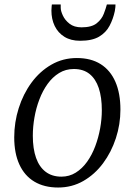

<svg xmlns="http://www.w3.org/2000/svg" viewBox="-20 -827 601 857"><path d="M323 -568Q386 -568 429.2 -540.8Q472.5 -513.5 495 -462Q517.5 -410.5 517.5 -337.5Q517.5 -272 497.2 -210Q477 -148 440 -98.2Q403 -48.5 352 -19.2Q301 10 239.5 10Q177.5 10 133.5 -16.2Q89.5 -42.5 66.5 -92.8Q43.5 -143 43.5 -214Q43.5 -281 63.5 -344.2Q83.5 -407.5 120.5 -458Q157.5 -508.5 209 -538.2Q260.5 -568 323 -568ZM309.5 -519Q273 -519 243.8 -501Q214.5 -483 192.5 -452.5Q170.5 -422 155.8 -383.2Q141 -344.5 133.8 -302.8Q126.5 -261 126.5 -221Q126.5 -163 141 -122.2Q155.5 -81.5 184 -60Q212.5 -38.5 254 -38.5Q289.5 -38.5 318.2 -56.5Q347 -74.5 368.8 -105Q390.5 -135.5 405 -174Q419.5 -212.5 427 -254Q434.5 -295.5 434.5 -335Q434.5 -393 420.8 -434Q407 -475 379.5 -497Q352 -519 309.5 -519ZM337.5 -645Q296 -645 267.5 -662.8Q239 -680.5 224.2 -711Q209.5 -741.5 209.5 -779.5Q209.5 -791 210.5 -798Q211.5 -805 211.5 -807H251Q251 -803.5 251 -799.8Q251 -796 251 -792Q251 -778.5 260.5 -757.8Q270 -737 290.5 -721Q311 -705 344 -705Q389 -705 411.5 -723Q434 -741 443.2 -765.2Q452.5 -789.5 457 -807H495.5Q495.5 -803.5 495 -795.2Q494.5 -787 492.5 -777.5Q485 -742 469 -711.8Q453 -681.5 422 -663.2Q391 -645 337.5 -645Z"/></svg>

Font: Merriweather Light 18pt Light
Style: Italic
Weight: 300
Italic angle: -7.8°
Version: Version 2.101